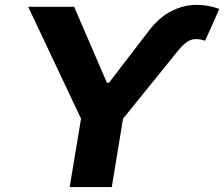

<svg xmlns="http://www.w3.org/2000/svg" viewBox="-20 -755 905 775"><path d="M93.8 -727.5H279.3L411.6 -420.9H419.9L582 -632.3Q623.5 -686 672.4 -710.4Q721.2 -734.9 770.8 -735.4Q820.3 -735.8 865.2 -718.8L808.1 -590.8Q771 -602.5 747.8 -592.8Q724.6 -583 697.8 -549.3L476.6 -275.9L431.2 0H261.2L307.1 -275.9Z"/></svg>

Font: Inter Display ExtraBold
Style: Italic
Weight: 800
Italic angle: -9.39999°
Designer: Rasmus Andersson
Foundry: rsms
Version: Version 4.000;git-a52131595